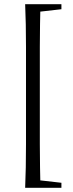

<svg xmlns="http://www.w3.org/2000/svg" viewBox="-20 -736 347 916"><path d="M100 160H173Q172 116 171 62Q170 9 170 -48V-157V-405V-513Q170 -568 171 -620Q172 -672 173 -716H100Q102 -672 103 -620Q104 -568 104 -513V-405V-157V-47Q104 10 103 63Q102 116 100 160ZM129 160H273V136L150 122H129ZM129 -678H150L273 -692V-716H129Z"/></svg>

Font: Source Serif 4 48pt
Style: Regular
Weight: 400
Designer: Frank Grie√ühammer
Foundry: Adobe Systems Incorporated
Version: Version 4.004;hotconv 1.0.116;makeotfexe 2.5.65601